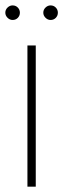

<svg xmlns="http://www.w3.org/2000/svg" viewBox="-20 -701 237 721"><path d="M83 -530.3H114.3V0H83ZM0 -653.3Q0 -664.6 8.3 -672.6Q16.6 -680.7 27.3 -680.7Q39.1 -680.7 46.9 -672.6Q54.7 -664.6 54.7 -653.3Q54.7 -642.1 46.9 -634Q39.1 -626 27.3 -626Q16.6 -626 8.3 -634.3Q0 -642.6 0 -653.3ZM142.6 -653.3Q142.6 -664.6 150.9 -672.6Q159.2 -680.7 169.9 -680.7Q181.6 -680.7 189.5 -672.6Q197.3 -664.6 197.3 -653.3Q197.3 -642.1 189.5 -634Q181.6 -626 169.9 -626Q159.2 -626 150.9 -634.3Q142.6 -642.6 142.6 -653.3Z"/></svg>

Font: Pretendard Std Thin
Style: Regular
Weight: 100
Designer: Base glyphs from Inter by Rasmus Andersson; Hangeul glyphs from Noto Sans CJK(Source Han Sans) by Jang Soo-young and Kan
Foundry: Kil Hyung-jin
Version: Version 1.309